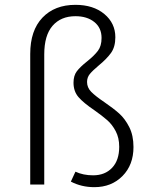

<svg xmlns="http://www.w3.org/2000/svg" viewBox="-20 -763 621 794"><path d="M457 -609Q457 -569 439 -544Q421 -519 388 -492Q363 -471 351.5 -457Q340 -443 340 -424Q340 -401 357 -383.5Q374 -366 411 -341Q449 -315 473 -293.5Q497 -272 514.5 -237.5Q532 -203 532 -155Q532 -81 486.5 -35Q441 11 370 11Q317 11 273 -12L292 -53Q324 -38 365 -38Q414 -38 443.5 -69Q473 -100 473 -156Q473 -193 458.5 -220.5Q444 -248 423.5 -266Q403 -284 369 -308Q326 -337 305 -361Q284 -385 284 -421Q284 -450 297.5 -468Q311 -486 340 -509Q370 -533 385 -553Q400 -573 400 -606Q400 -648 370 -672Q340 -696 292 -696Q232 -696 197.5 -656.5Q163 -617 163 -538V0H105V-540Q105 -637 155.5 -690Q206 -743 292 -743Q366 -743 411.5 -705Q457 -667 457 -609Z"/></svg>

Font: Fira Sans Light
Style: Regular
Weight: 300
Designer: bBox Type GmbH & Carrois Corporate GbR & Edenspiekermann AG
Foundry: bBox Type GmbH & Carrois Corporate GbR & Edenspiekermann AG
Version: Version 4.301